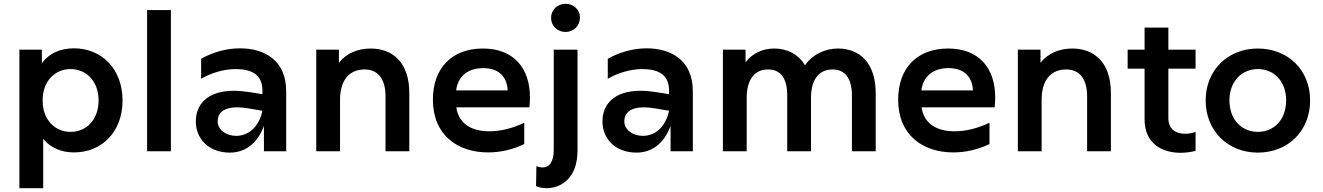

<svg xmlns="http://www.w3.org/2000/svg" viewBox="-20 -795 6952 1009"><path d="M369 -541C298 -541 239 -516 200 -463V-534H82V194H207V-65C247 -17 304 6 369 6C514 6 624 -101 624 -267C624 -433 514 -541 369 -541ZM351 -432C434 -432 498 -368 498 -267C498 -166 434 -102 351 -102C268 -102 204 -166 204 -267C204 -368 268 -432 351 -432Z M753 0H878V-742H753Z M1367 0H1484V-315C1484 -480 1368 -541 1241 -541C1170 -541 1096 -520 1037 -486V-381C1089 -412 1158 -432 1218 -432C1298 -432 1359 -406 1359 -319V-300L1297 -310C1265 -315 1236 -318 1210 -318C1066 -318 1009 -243 1009 -157C1009 -67 1075 7 1188 7C1262 7 1330 -34 1367 -133ZM1124 -157C1124 -202 1156 -231 1227 -231C1245 -231 1265 -229 1288 -225L1359 -213C1340 -121 1279 -81 1222 -81C1169 -81 1124 -112 1124 -157Z M1928 -540C1858 -540 1798 -513 1761 -465V-534H1642V0H1767V-272C1767 -376 1818 -430 1896 -430C1965 -430 2006 -382 2006 -289V0H2131V-306C2131 -466 2044 -540 1928 -540Z M2545 6C2610 6 2675 -9 2735 -38V-150C2670 -119 2608 -105 2552 -105C2455 -105 2390 -147 2378 -231H2762C2764 -249 2765 -266 2765 -283C2765 -441 2676 -540 2518 -540C2355 -540 2255 -438 2255 -271C2255 -84 2386 6 2545 6ZM2648 -320H2377C2387 -398 2443 -437 2519 -437C2592 -437 2644 -401 2648 -320Z M2799 78 2797 183C2812 190 2831 194 2852 194C2923 194 3015 147 3015 -4V-534H2890V-7C2890 57 2866 85 2832 85C2822 85 2811 83 2799 78ZM2952 -627C2995 -627 3028 -660 3028 -703C3028 -743 2995 -775 2952 -775C2909 -775 2876 -743 2876 -701C2876 -659 2909 -627 2952 -627Z M3504 0H3621V-315C3621 -480 3505 -541 3378 -541C3307 -541 3233 -520 3174 -486V-381C3226 -412 3295 -432 3355 -432C3435 -432 3496 -406 3496 -319V-300L3434 -310C3402 -315 3373 -318 3347 -318C3203 -318 3146 -243 3146 -157C3146 -67 3212 7 3325 7C3399 7 3467 -34 3504 -133ZM3261 -157C3261 -202 3293 -231 3364 -231C3382 -231 3402 -229 3425 -225L3496 -213C3477 -121 3416 -81 3359 -81C3306 -81 3261 -112 3261 -157Z M4383 -540C4318 -540 4252 -511 4210 -452C4176 -510 4117 -540 4049 -540C3988 -540 3934 -515 3898 -468V-534H3779V0H3904V-281C3904 -379 3947 -430 4016 -430C4083 -430 4117 -383 4117 -293V0H4242V-281C4242 -380 4286 -430 4355 -430C4421 -430 4457 -383 4457 -293V0H4582V-306C4582 -462 4500 -540 4383 -540Z M4990 6C5055 6 5120 -9 5180 -38V-150C5115 -119 5053 -105 4997 -105C4900 -105 4835 -147 4823 -231H5207C5209 -249 5210 -266 5210 -283C5210 -441 5121 -540 4963 -540C4800 -540 4700 -438 4700 -271C4700 -84 4831 6 4990 6ZM5093 -320H4822C4832 -398 4888 -437 4964 -437C5037 -437 5089 -401 5093 -320Z M5615 -540C5545 -540 5485 -513 5448 -465V-534H5329V0H5454V-272C5454 -376 5505 -430 5583 -430C5652 -430 5693 -382 5693 -289V0H5818V-306C5818 -466 5731 -540 5615 -540Z M6263 -2V-102C6245 -95 6226 -92 6208 -92C6161 -92 6120 -115 6120 -174V-434H6263V-534H6120V-650H5995V-534H5906V-434H5995V-168C5995 -39 6088 8 6185 8C6211 8 6238 4 6263 -2Z M6590 7C6749 7 6865 -107 6865 -267C6865 -427 6749 -540 6590 -540C6433 -540 6316 -427 6316 -267C6316 -107 6433 7 6590 7ZM6590 -102C6506 -102 6441 -166 6441 -267C6441 -368 6506 -432 6590 -432C6675 -432 6739 -368 6739 -267C6739 -166 6675 -102 6590 -102Z"/></svg>

Font: Chess Sans SemiBold
Style: Regular
Weight: 600
Designer: Wolf Bōese
Foundry: Wolf Bōese
Version: Version 7.223;Glyphs 3.3 (3306)